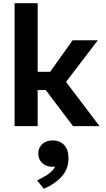

<svg xmlns="http://www.w3.org/2000/svg" viewBox="-20 -785 660 1195"><path d="M70.8 0V-765H214.5V0ZM322 -338.2 273.2 -311.3 431.8 -534.2H588.7L393.4 -278.4V-271.9L599.5 0H434.4L248.1 -246.5L320.5 -224.8H192.5V-338.2ZM218.6 170.6Q218.6 133.2 243.6 111Q268.7 88.9 308.2 88.9Q351.9 88.9 379.1 117.3Q406.3 145.8 406.3 200.2Q406.3 267.9 363 314.9Q319.8 361.8 252.8 389.8L211.1 338Q250.8 318.1 274.5 302.7Q298.3 287.2 315 265.6Q331.7 244 333.4 215.4L356.4 240.9Q335.2 253.1 307.7 253.1Q282.2 253.1 262 243.1Q241.8 233.1 230.2 214.4Q218.6 195.8 218.6 170.6Z"/></svg>

Font: Monaspace Neon Var
Style: Regular
Weight: 400
Designer: Riley Cran and the Lettermatic Team
Version: Version 1.000 (Monaspace Neon Var)